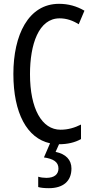

<svg xmlns="http://www.w3.org/2000/svg" viewBox="-20 -745 486 1005"><path d="M354 137C354 92 325 61 271 50L289 10C333 10 372 1 404 -17V-93C372 -77 337 -66 297 -66C199 -66 137 -176 137 -357C137 -512 182 -649 292 -649C329 -649 362 -637 392 -618L422 -689C381 -713 337 -725 289 -725C128 -725 50 -561 50 -358C50 -152 122 -21 242 5L210 79C258 86 286 102 286 137C286 166 266 186 223 186C208 186 193 184 180 180V234C193 238 212 240 236 240C310 240 354 204 354 137Z"/></svg>

Font: Noto Sans Arabic UI XCn
Style: Regular
Weight: 400
Width: 2
Designer: Monotype Design Team, Nadine Chahine and Nizar Qandah
Foundry: Monotype Imaging Inc.
Version: Version 2.010